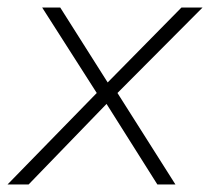

<svg xmlns="http://www.w3.org/2000/svg" viewBox="-23 -490 566 510"><path d="M-3 0 234 -243 89 -470H137L263 -271L459 -470H515L289 -243L443 0H395L260 -214L53 0Z"/></svg>

Font: Gantari ExtraLight
Style: Italic
Weight: 250
Italic angle: -10°
Designer: Anugrah Pasau
Foundry: Lafontype
Version: Version 1.000